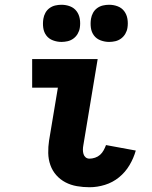

<svg xmlns="http://www.w3.org/2000/svg" viewBox="-20 -778 640 806"><path d="M356 8Q329 8 303 3.5Q277 -1 255 -12.5Q233 -24 216.5 -42.5Q200 -61 191.5 -85Q183 -109 182.5 -135.5Q182 -162 186 -188L223 -410H115V-530H390L330 -169Q328 -159 328 -149.5Q328 -140 330.5 -131.5Q333 -123 339.5 -117.5Q346 -112 356 -112Q367 -112 379 -116Q391 -120 400 -128Q409 -136 415 -147Q421 -158 425 -169L550 -146Q541 -114 523.5 -84.5Q506 -55 479.5 -33.5Q453 -12 420.5 -2Q388 8 356 8ZM438 -602Q420 -602 402.5 -608.5Q385 -615 374.5 -629Q364 -643 361.5 -661.5Q359 -680 362 -699Q364 -712 370.5 -724Q377 -736 388 -744Q399 -752 412 -755Q425 -758 438 -758Q457 -758 474 -751.5Q491 -745 501.5 -731Q512 -717 515 -698.5Q518 -680 515 -661Q513 -648 506 -636Q499 -624 488 -616Q477 -608 464 -605Q451 -602 438 -602ZM238 -602Q220 -602 202.5 -608.5Q185 -615 174.5 -629Q164 -643 161.5 -661.5Q159 -680 162 -699Q164 -712 170.5 -724Q177 -736 188 -744Q199 -752 212 -755Q225 -758 238 -758Q257 -758 274 -751.5Q291 -745 301.5 -731Q312 -717 315 -698.5Q318 -680 315 -661Q313 -648 306 -636Q299 -624 288 -616Q277 -608 264 -605Q251 -602 238 -602Z"/></svg>

Font: Iosevka Curly Slab HvEx
Style: Italic
Weight: 900
Width: 7
Italic angle: -9°
Monospace: yes
Designer: Belleve Invis
Foundry: Belleve Invis
Version: Version 11.1.0; ttfautohint (v1.8.3)